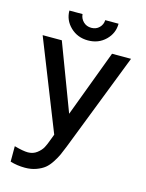

<svg xmlns="http://www.w3.org/2000/svg" viewBox="-130 -753 793 1045"><g transform="rotate(15 266.0 -230.5)"><path d="M22 -508H130L272 -132L413 -508H520L305 45Q293 75 284.5 94Q276 113 259.5 138.5Q243 164 225 178.5Q207 193 178.5 203.5Q150 214 115 214Q71 214 32 202V115Q82 129 109 129Q138 129 159.5 112.5Q181 96 191 77.5Q201 59 212 28L223 -1ZM128 -675H202Q204 -650 222 -632.5Q240 -615 267 -615Q294 -615 311.5 -632.5Q329 -650 330 -675H405Q405 -621 365.5 -582.5Q326 -544 267 -544Q208 -544 168 -582.5Q128 -621 128 -675Z"/></g></svg>

Font: LT Superior Semi-bold
Style: Regular
Weight: 600
Designer: Daniel Lyons
Foundry: LyonsType
Version: Version 1.0